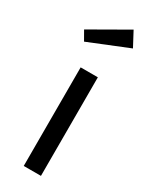

<svg xmlns="http://www.w3.org/2000/svg" viewBox="-209 -845 699 889"><g transform="rotate(30 141.0 -400.5)"><path d="M261 -724 49 -638 21 -687 220 -801ZM187 0H95V-527H187Z"/></g></svg>

Font: Wolseley Sans
Style: Regular
Weight: 400
Designer: Carrois Corporate & Edenspiekermann AG
Foundry: Carrois Corporate GbR & Edenspiekermann AG
Version: Version 4.202